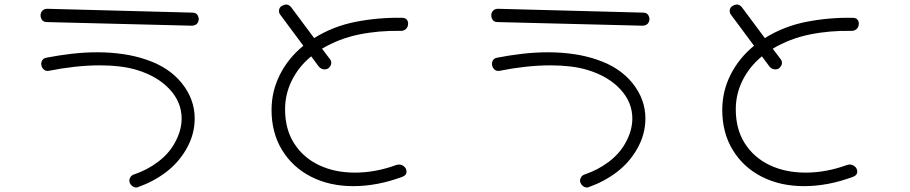

<svg xmlns="http://www.w3.org/2000/svg" viewBox="-20 -723 4040 852"><path d="M831 -609 189 -625Q173 -625 166.5 -634.5Q160 -644 160 -655Q160 -667 168 -675.5Q176 -684 190 -684L833 -667Q849 -667 855.5 -657.5Q862 -648 862 -637Q860 -621 851 -615Q842 -609 831 -609ZM593 107Q590 109 584 109Q573 109 563.5 99.5Q554 90 554 78Q554 70 559.5 62Q565 54 575 51Q634 31 681.5 -5Q729 -41 755 -88Q786 -143 786 -197Q786 -269 733.5 -326Q681 -383 592 -411Q554 -423 511.5 -428Q469 -433 424 -433Q368 -433 310 -426.5Q252 -420 198 -409Q184 -406 175 -414Q166 -422 164 -432Q161 -444 167 -454.5Q173 -465 186 -467Q242 -478 299.5 -484.5Q357 -491 412 -491Q470 -491 525.5 -483Q581 -475 630 -458Q731 -424 787.5 -353Q844 -282 844 -197Q844 -163 835 -129Q826 -95 806 -60Q771 0 716 41.5Q661 83 593 107Z M1548 103Q1442 103 1360 61Q1278 19 1231.5 -57.5Q1185 -134 1185 -235Q1185 -318 1222 -391.5Q1259 -465 1326 -520L1225 -656Q1218 -664 1218 -674Q1218 -690 1231 -697Q1242 -703 1249 -703Q1257 -703 1262.5 -699.5Q1268 -696 1272 -691L1374 -554Q1459 -607 1560 -626.5Q1661 -646 1764 -644Q1778 -644 1784.5 -636.5Q1791 -629 1791 -619Q1791 -604 1782 -595Q1773 -586 1759 -586Q1662 -588 1573.5 -570Q1485 -552 1409 -507L1443 -462Q1450 -454 1450 -444Q1450 -431 1437 -420Q1430 -415 1421 -415Q1406 -415 1395 -427L1361 -473Q1306 -428 1275.5 -367Q1245 -306 1245 -238Q1245 -150 1285 -87Q1325 -24 1395 9.5Q1465 43 1555 43Q1646 43 1739 9Q1747 7 1750 7Q1763 7 1773.5 16Q1784 25 1784 39Q1784 54 1767 61Q1655 103 1548 103Z M2831 -609 2189 -625Q2173 -625 2166.5 -634.5Q2160 -644 2160 -655Q2160 -667 2168 -675.5Q2176 -684 2190 -684L2833 -667Q2849 -667 2855.5 -657.5Q2862 -648 2862 -637Q2860 -621 2851 -615Q2842 -609 2831 -609ZM2593 107Q2590 109 2584 109Q2573 109 2563.5 99.5Q2554 90 2554 78Q2554 70 2559.5 62Q2565 54 2575 51Q2634 31 2681.5 -5Q2729 -41 2755 -88Q2786 -143 2786 -197Q2786 -269 2733.5 -326Q2681 -383 2592 -411Q2554 -423 2511.5 -428Q2469 -433 2424 -433Q2368 -433 2310 -426.5Q2252 -420 2198 -409Q2184 -406 2175 -414Q2166 -422 2164 -432Q2161 -444 2167 -454.5Q2173 -465 2186 -467Q2242 -478 2299.5 -484.5Q2357 -491 2412 -491Q2470 -491 2525.5 -483Q2581 -475 2630 -458Q2731 -424 2787.5 -353Q2844 -282 2844 -197Q2844 -163 2835 -129Q2826 -95 2806 -60Q2771 0 2716 41.5Q2661 83 2593 107Z M3548 103Q3442 103 3360 61Q3278 19 3231.5 -57.5Q3185 -134 3185 -235Q3185 -318 3222 -391.5Q3259 -465 3326 -520L3225 -656Q3218 -664 3218 -674Q3218 -690 3231 -697Q3242 -703 3249 -703Q3257 -703 3262.5 -699.5Q3268 -696 3272 -691L3374 -554Q3459 -607 3560 -626.5Q3661 -646 3764 -644Q3778 -644 3784.5 -636.5Q3791 -629 3791 -619Q3791 -604 3782 -595Q3773 -586 3759 -586Q3662 -588 3573.5 -570Q3485 -552 3409 -507L3443 -462Q3450 -454 3450 -444Q3450 -431 3437 -420Q3430 -415 3421 -415Q3406 -415 3395 -427L3361 -473Q3306 -428 3275.5 -367Q3245 -306 3245 -238Q3245 -150 3285 -87Q3325 -24 3395 9.5Q3465 43 3555 43Q3646 43 3739 9Q3747 7 3750 7Q3763 7 3773.5 16Q3784 25 3784 39Q3784 54 3767 61Q3655 103 3548 103Z"/></svg>

Font: Hachi Maru Pop
Style: Regular
Weight: 400
Designer: Nontynet
Foundry: Nontynet
Version: Version 1.300